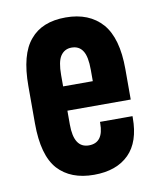

<svg xmlns="http://www.w3.org/2000/svg" viewBox="-67 -591 545 653"><g transform="rotate(-10 205.0 -264.0)"><path d="M154.3 -222.7V-174.8Q154.3 -93.8 206.1 -93.8Q256.8 -93.8 256.8 -161.1V-166H369.1V-160.2Q369.1 -77.1 327.1 -35.2Q284.2 7.8 206.1 7.8Q126 7.8 82 -40Q38.1 -88.9 38.1 -199.2V-328.1Q38.1 -437.5 80.1 -486.3Q121.1 -536.1 203.1 -536.1Q284.2 -536.1 329.1 -485.4Q373 -434.6 373 -328.1V-222.7ZM154.3 -345.7V-306.6H256.8V-345.7Q256.8 -391.6 244.1 -411.1Q231.4 -431.6 205.1 -431.6Q180.7 -431.6 167 -411.1Q154.3 -391.6 154.3 -345.7Z"/></g></svg>

Font: Dinish Condensed
Style: Bold
Weight: 700
Width: 3
Designer: Bert Driehuis
Foundry: Playbeing
Version: Version 3.006; git-39231f3c-release